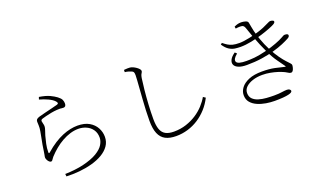

<svg xmlns="http://www.w3.org/2000/svg" viewBox="-76 -1296 3152 1851"><g transform="rotate(-20 1500.0 -370.5)"><path d="M353 12Q404 11 454 5Q504 -1 538 -9Q633 -32 687 -64.5Q741 -97 763 -133.5Q785 -170 785 -205Q785 -253 761.5 -286.5Q738 -320 700 -337Q662 -354 619 -354Q577 -354 534.5 -341Q492 -328 451 -305Q410 -282 372.5 -251Q335 -220 302 -184Q297 -179 291.5 -170Q286 -161 280 -154Q274 -147 267 -147Q254 -147 241 -163Q234 -171 229 -183Q224 -195 224 -202Q224 -213 228 -229Q232 -245 233 -259Q237 -292 243.5 -328Q250 -364 257 -398Q264 -432 268 -457Q274 -492 272.5 -515.5Q271 -539 271 -554Q271 -568 279 -577Q287 -586 310 -593Q338 -601 375.5 -610Q413 -619 449.5 -628Q486 -637 507 -643Q532 -651 507 -677Q488 -698 447.5 -717Q407 -736 360 -749L368 -773Q436 -762 475 -743.5Q514 -725 539 -706Q567 -685 575 -666.5Q583 -648 583 -629Q583 -611 576 -602.5Q569 -594 556 -594Q545 -594 538.5 -595Q532 -596 521.5 -597Q511 -598 489 -596Q459 -594 427.5 -588Q396 -582 371 -575.5Q346 -569 333 -565Q322 -562 317.5 -557Q313 -552 313 -544Q313 -537 318 -519.5Q323 -502 323 -490Q323 -473 315 -451Q307 -429 299 -402Q289 -366 280 -324.5Q271 -283 271 -240Q271 -223 285 -235Q333 -277 378.5 -306Q424 -335 466.5 -352.5Q509 -370 548 -378Q587 -386 621 -386Q694 -386 741 -358.5Q788 -331 811.5 -287.5Q835 -244 835 -195Q835 -143 807 -103Q779 -63 730.5 -34.5Q682 -6 620 11Q558 28 490 34.5Q422 41 356 38Z M1485 35Q1419 35 1376 12.5Q1333 -10 1312 -60Q1291 -110 1291 -192Q1291 -240 1293.5 -296Q1296 -352 1300 -408Q1304 -464 1307.5 -513.5Q1311 -563 1313.5 -599Q1316 -635 1316 -650Q1316 -674 1311 -683Q1306 -692 1293 -697Q1282 -702 1263.5 -707.5Q1245 -713 1228 -714V-737Q1248 -739 1262.5 -739.5Q1277 -740 1288 -739Q1303 -738 1319.5 -730.5Q1336 -723 1351 -712.5Q1366 -702 1375.5 -691Q1385 -680 1385 -671Q1385 -662 1380.5 -655.5Q1376 -649 1371 -638.5Q1366 -628 1362 -605Q1355 -558 1348 -489.5Q1341 -421 1336.5 -344Q1332 -267 1332 -195Q1332 -129 1346.5 -89Q1361 -49 1393.5 -31Q1426 -13 1479 -13Q1547 -13 1606 -32.5Q1665 -52 1713 -83.5Q1761 -115 1796.5 -154Q1832 -193 1854 -232L1878 -216Q1849 -158 1807.5 -112Q1766 -66 1715 -33Q1664 0 1605.5 17.5Q1547 35 1485 35Z M2493 41Q2451 41 2405 33.5Q2359 26 2319 8.5Q2279 -9 2254 -38.5Q2229 -68 2229 -113Q2229 -152 2255.5 -187.5Q2282 -223 2336 -245.5Q2390 -268 2472 -268Q2546 -268 2601 -256.5Q2656 -245 2693 -235Q2704 -232 2704.5 -234.5Q2705 -237 2700 -244Q2685 -266 2649 -315.5Q2613 -365 2580 -436Q2561 -476 2542.5 -520Q2524 -564 2506 -613Q2488 -662 2470 -715Q2465 -731 2455 -739Q2445 -747 2422 -747Q2409 -747 2398.5 -746Q2388 -745 2377 -743L2373 -764Q2394 -774 2410 -778Q2426 -782 2445 -782Q2466 -782 2489 -775.5Q2512 -769 2515 -752Q2519 -731 2523 -708.5Q2527 -686 2532.5 -662.5Q2538 -639 2545 -615Q2552 -594 2561.5 -566.5Q2571 -539 2584.5 -507.5Q2598 -476 2615 -443Q2648 -382 2676 -343.5Q2704 -305 2725 -282.5Q2746 -260 2757.5 -247.5Q2769 -235 2769 -227Q2769 -216 2765 -200Q2761 -184 2753.5 -172.5Q2746 -161 2735 -161Q2725 -161 2715.5 -165.5Q2706 -170 2694.5 -177.5Q2683 -185 2666 -192Q2647 -201 2615.5 -211Q2584 -221 2544.5 -228.5Q2505 -236 2463 -236Q2409 -236 2364.5 -221.5Q2320 -207 2293.5 -181.5Q2267 -156 2267 -121Q2267 -83 2289.5 -60.5Q2312 -38 2348.5 -27Q2385 -16 2426.5 -13Q2468 -10 2506 -10Q2532 -10 2551 -11.5Q2570 -13 2584.5 -15Q2599 -17 2611.5 -18.5Q2624 -20 2636 -20Q2655 -20 2665 -12.5Q2675 -5 2675 4Q2675 12 2665.5 18.5Q2656 25 2635 30Q2614 35 2579 38Q2544 41 2493 41ZM2359 -376Q2306 -376 2274 -389.5Q2242 -403 2232.5 -425.5Q2223 -448 2236.5 -475.5Q2250 -503 2289 -530L2307 -513Q2255 -471 2267.5 -442.5Q2280 -414 2370 -414Q2442 -414 2509 -426.5Q2576 -439 2633.5 -457.5Q2691 -476 2731 -494Q2755 -505 2766.5 -512Q2778 -519 2785.5 -522.5Q2793 -526 2802 -526Q2812 -526 2819 -524Q2826 -522 2830 -518Q2834 -514 2834 -508Q2834 -501 2830 -495Q2826 -489 2814 -482Q2787 -467 2743.5 -448.5Q2700 -430 2641.5 -413.5Q2583 -397 2512 -386.5Q2441 -376 2359 -376ZM2362 -561Q2333 -561 2304 -565Q2275 -569 2246 -587Q2217 -605 2189 -647L2204 -659Q2227 -640 2248 -627Q2269 -614 2296 -607Q2323 -600 2364 -600Q2384 -600 2411.5 -603.5Q2439 -607 2469 -613.5Q2499 -620 2526 -627Q2588 -644 2625.5 -660Q2663 -676 2683.5 -687Q2704 -698 2713 -698Q2721 -698 2729 -696Q2737 -694 2743 -690.5Q2749 -687 2749 -680Q2749 -674 2744.5 -668.5Q2740 -663 2730 -657Q2719 -650 2680.5 -634.5Q2642 -619 2587.5 -602Q2533 -585 2473.5 -573Q2414 -561 2362 -561Z"/></g></svg>

Font: Noto Serif JP ExtraLight ExtraLight
Style: Regular
Weight: 250
Version: Version 2.003-H1;hotconv 1.1.1;makeotfexe 2.6.0